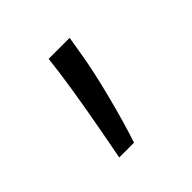

<svg xmlns="http://www.w3.org/2000/svg" viewBox="-86 -184 445 445"><g transform="rotate(-45 136.0 38.5)"><path d="M188.5 -99.6 182.1 -61.5Q173.8 -8.3 155.3 63.2Q136.7 134.8 122.1 177.7H73.7Q104 21 114.7 -59.6L119.6 -99.6Z"/></g></svg>

Font: Interop Light
Style: Regular
Weight: 300
Designer: Rasmus Andersson, Google, Jang Haemin
Foundry: jhaemin
Version: Version 1.007